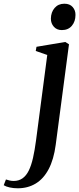

<svg xmlns="http://www.w3.org/2000/svg" viewBox="-145 -760 427 1034"><path d="M155 20Q144.5 99 117 151Q89.5 203 47.2 228.5Q5 254 -49.5 254Q-72.5 254 -92.8 249.5Q-113 245 -125 237.5L-113 206.5Q-105 209.5 -93.5 212Q-82 214.5 -71.5 214.5Q-43.5 214.5 -23.5 200.2Q-3.5 186 10 158.5Q23.5 131 32.8 90.2Q42 49.5 49 -3.5L109.5 -464L47.5 -485.5L51.5 -508L206.5 -534L226.5 -521.5ZM188 -598Q161 -598 145 -616Q129 -634 129 -659.5Q129.5 -694.5 149.2 -717.2Q169 -740 201.5 -740Q231 -740 246.5 -722Q262 -704 261.5 -679.5Q261.5 -644.5 242 -621.2Q222.5 -598 188 -598Z"/></svg>

Font: Merriweather 96pt Medium
Style: Italic
Weight: 500
Italic angle: -7.8°
Version: Version 2.101